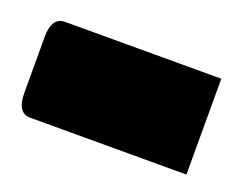

<svg xmlns="http://www.w3.org/2000/svg" viewBox="-64 -218 355 285"><g transform="rotate(20 113.0 -75.5)"><path d="M0 -151.4H246.6V0H0Q-21 0 -21 -31.7V-120.1Q-21 -151.4 0 -151.4Z"/></g></svg>

Font: Pinar-FD SemiBold
Style: Regular
Weight: 600
Designer: Amin Abedi
Version: Version 2.000